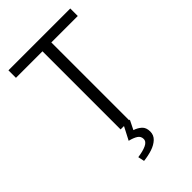

<svg xmlns="http://www.w3.org/2000/svg" viewBox="-258 -744 1042 1042"><g transform="rotate(-45 262.5 -223.0)"><path d="M229 0V-599.6H25.4V-657.2H500V-599.6H296.9V0ZM198.2 210.9 190.4 174.3Q231 168.9 256.1 157.2Q281.2 145.5 281.2 125Q281.2 104.5 263.9 93.3Q246.6 82 216.3 74.7L256.3 -2.4H302.2L275.4 51.8Q299.8 59.6 317.4 75.4Q335 91.3 335 122.1Q335 149.4 315.4 168Q295.9 186.5 264.9 196.8Q233.9 207 198.2 210.9Z"/></g></svg>

Font: Varta Light Light
Style: Regular
Weight: 300
Version: Version 1.004